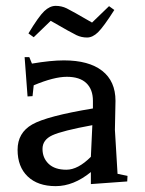

<svg xmlns="http://www.w3.org/2000/svg" viewBox="-20 -620 495 655"><path d="M80 -425 89 -403Q153 -414 198 -414Q283 -414 328.5 -378.5Q374 -343 374 -276L372 -177L381 -27L415 -20L414 -1L290 8V-33Q231 15 170 15Q109 15 74.5 -18Q40 -51 40 -109Q40 -167 90 -195.5Q140 -224 297 -250V-276Q297 -315 274.5 -336.5Q252 -358 208 -358Q164 -358 95 -329L91 -292L74 -291L64 -425ZM290 -85 295 -193Q192 -174 158.5 -158.5Q125 -143 125 -112Q125 -81 146 -61Q167 -41 206.5 -41Q246 -41 290 -85ZM352 -599 370 -586Q333 -528 314.5 -510Q296 -492 277 -492Q258 -492 241 -500Q224 -508 153 -549L95 -493L77 -506Q112 -564 131 -582Q150 -600 170 -600Q190 -600 207.5 -591.5Q225 -583 294 -543Z"/></svg>

Font: Balthazar
Style: Regular
Weight: 400
Designer: Dario Manuel Muhafara
Foundry: Dario Manuel Muhafara
Version: Version 1.000